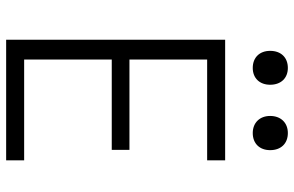

<svg xmlns="http://www.w3.org/2000/svg" viewBox="-190 -790 979 640"><g transform="rotate(90 300.0 -469.5)"><path d="M423 -822C458 -822 480 -845 480 -880C480 -916 458 -939 423 -939C389 -939 366 -916 366 -880C366 -845 389 -822 423 -822ZM206 -822C240 -822 262 -845 262 -880C262 -916 240 -939 206 -939C171 -939 149 -916 149 -880C149 -845 171 -822 206 -822ZM112 0H514V-60H178V-352H479V-411H178V-670H514V-730H112Z"/></g></svg>

Font: JetBrains Mono ExtraLight
Style: Regular
Weight: 240
Monospace: yes
Designer: Philipp Nurullin, Konstantin Bulenkov
Foundry: JetBrains
Version: Version 2.305